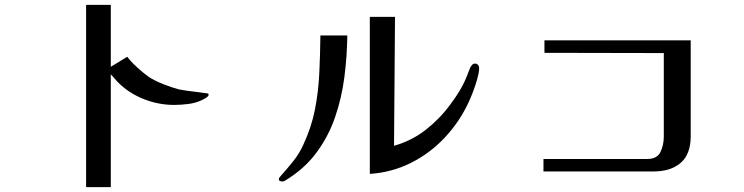

<svg xmlns="http://www.w3.org/2000/svg" viewBox="-20 -756 3040 785"><path d="M833 -369Q833 -363 823 -356.5Q813 -350 808 -348Q782 -335 751 -331Q720 -327 691 -327Q627 -327 565 -352Q503 -377 459 -423Q452 -431 446 -438Q440 -445 433 -452V9H332V-736H433V-483Q450 -493 467 -503.5Q484 -514 500 -524Q515 -504 542 -479.5Q569 -455 589 -441Q614 -425 650 -411Q686 -397 714 -390Q741 -385 768 -382Q795 -379 822 -375Q825 -375 829 -374Q833 -373 833 -369Z M1400 -611Q1399 -526 1388 -440.5Q1377 -355 1349.5 -275.5Q1322 -196 1272 -129.5Q1222 -63 1143 -16Q1140 -14 1134 -14Q1130 -14 1125 -16Q1120 -18 1120 -23Q1120 -28 1123.5 -31.5Q1127 -35 1129 -38Q1155 -67 1179 -97Q1203 -127 1219 -162Q1253 -234 1267.5 -307.5Q1282 -381 1285.5 -457Q1289 -533 1290 -611ZM1939 -478Q1939 -461 1931.5 -434Q1924 -407 1914 -381Q1904 -355 1896 -338Q1859 -258 1798.5 -193.5Q1738 -129 1660 -90Q1582 -51 1492 -45V-687H1595L1591 -160Q1662 -180 1719 -224Q1776 -268 1819 -326Q1839 -352 1856.5 -380.5Q1874 -409 1887 -440Q1891 -450 1894.5 -459.5Q1898 -469 1902 -478Q1905 -485 1910 -490.5Q1915 -496 1923 -496Q1930 -496 1934.5 -490.5Q1939 -485 1939 -478Z M2804 -199Q2804 -126 2763.5 -90.5Q2723 -55 2652 -55H2202V-106H2626Q2667 -106 2680.5 -135Q2694 -164 2694 -198V-539L2206 -540V-591H2804Z"/></svg>

Font: Kaisei Opti Medium
Style: Regular
Weight: 500
Designer: Font-Kai, 金井和夫
Foundry: KAZUO KANAI
Version: Version 5.003